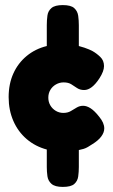

<svg xmlns="http://www.w3.org/2000/svg" viewBox="-20 -650 444 755"><path d="M227 85Q196 85 182.5 73Q169 61 166.5 43Q164 25 164 7V-62Q119 -74 85 -103Q51 -132 32.5 -174.5Q14 -217 14 -268Q14 -320 32.5 -361Q51 -402 85 -430Q119 -458 164 -469V-551Q164 -571 166.5 -589Q169 -607 182.5 -618.5Q196 -630 227 -630Q259 -630 272 -618Q285 -606 287.5 -588Q290 -570 290 -551V-469Q302 -466 312 -462.5Q322 -459 330.5 -455.5Q339 -452 344 -449Q360 -440 374.5 -426Q389 -412 389 -390Q389 -380 384.5 -368Q380 -356 371 -342Q341 -296 311 -296Q295 -296 283.5 -303.5Q272 -311 260.5 -318.5Q249 -326 230 -326Q214 -326 200 -318Q186 -310 178 -296.5Q170 -283 170 -266Q170 -249 178 -235.5Q186 -222 199.5 -214Q213 -206 229 -206Q246 -206 258 -213Q270 -220 281.5 -227Q293 -234 307 -234Q321 -234 336.5 -224Q352 -214 370 -191Q380 -179 385 -167.5Q390 -156 390 -145Q390 -129 378 -113Q366 -97 343 -83Q334 -77 325.5 -72Q317 -67 308.5 -64.5Q300 -62 290 -60V7Q290 26 287.5 44Q285 62 272 73.5Q259 85 227 85Z"/></svg>

Font: Fredoka Light
Style: Regular
Weight: 300
Designer: Ben Nathan
Foundry: Milena B. Brandão, Ben Nathan
Version: Version 2.001